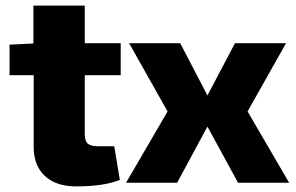

<svg xmlns="http://www.w3.org/2000/svg" viewBox="-20 -651 1053 684"><path d="M282 -383V-173Q282 -149 292.5 -139.5Q303 -130 329 -130H387L407 -10Q350 13 251 13Q180 13 140 -24Q100 -61 100 -128V-383H14V-492L99 -496V-631H282V-497H410V-383Z M828 0 719 -200 611 0H429L577 -254L440 -497H622L719 -311L817 -497H999L862 -254L1010 0Z"/></svg>

Font: Exo 2.0 Extra Bold
Style: Regular
Weight: 800
Designer: Natanael Gama
Version: Version 1.001;PS 001.001;hotconv 1.0.70;makeotf.lib2.5.58329